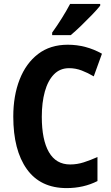

<svg xmlns="http://www.w3.org/2000/svg" viewBox="-20 -953 569 983"><path d="M334 -604Q287 -604 256 -572Q225 -540 209.5 -484Q194 -428 194 -355Q194 -237 230.5 -174Q267 -111 339 -111Q375 -111 409 -122Q443 -133 479 -149V-26Q408 10 321 10Q187 10 117.5 -87Q48 -184 48 -356Q48 -463 80.5 -546Q113 -629 175 -676.5Q237 -724 327 -724Q420 -724 502 -678L460 -562Q430 -580 398.5 -592Q367 -604 334 -604ZM493 -924Q478 -905 451.5 -877.5Q425 -850 395.5 -821.5Q366 -793 342 -773H247V-786Q273 -822 297 -860.5Q321 -899 339 -933H493Z"/></svg>

Font: Noto Sans Condensed
Style: Bold
Weight: 700
Width: 3
Designer: Monotype Design Team
Foundry: Monotype Imaging Inc.
Version: Version 2.013; ttfautohint (v1.8.4.7-5d5b)